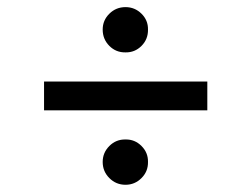

<svg xmlns="http://www.w3.org/2000/svg" viewBox="-20 -551 699 534"><path d="M556.6 -324.2V-244.1H102.5V-324.2ZM329.1 -37.1Q302.7 -37.1 284.2 -55.7Q265.6 -74.2 265.6 -100.6Q265.6 -126.5 284.2 -145Q302.7 -163.6 329.1 -163.1Q355 -163.6 373.5 -145Q392.1 -126.5 391.6 -100.6Q392.1 -74.2 373.5 -55.7Q355 -37.1 329.1 -37.1ZM329.1 -405.3Q302.7 -404.8 284.2 -423.3Q265.6 -441.9 265.6 -468.8Q265.6 -494.6 284.2 -512.9Q302.7 -531.2 329.1 -531.2Q355 -531.2 373.5 -512.9Q392.1 -494.6 391.6 -468.8Q392.1 -441.9 373.5 -423.3Q355 -404.8 329.1 -405.3Z"/></svg>

Font: Inter V
Style: Weight 400 Optical size 14.0
Weight: 400
Designer: Rasmus Andersson
Foundry: rsms
Version: Version 4.000;git-4fc901f